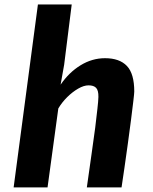

<svg xmlns="http://www.w3.org/2000/svg" viewBox="-20 -818 666 838"><path d="M39.5 0 145.5 -798.5H293L260 -535.5L244.5 -448.5Q281 -502 331.5 -533Q382 -564 438.5 -564Q501.5 -564 533.8 -530.2Q566 -496.5 566 -418.5Q566 -411 562 -377.2Q558 -343.5 551.8 -294.5Q545.5 -245.5 538 -191Q530.5 -136.5 523.2 -86Q516 -35.5 510.5 0H359Q371 -82 379.2 -142.8Q387.5 -203.5 395.5 -260.5Q401.5 -310.5 405.2 -343.5Q409 -376.5 409.5 -395Q410 -423.5 399.5 -434.5Q389 -445.5 366.5 -445.5Q346 -445.5 321.2 -431.2Q296.5 -417 273.2 -394Q250 -371 234.5 -344.5L187.5 0Z"/></svg>

Font: Merriweather Sans Italic
Style: Bold
Weight: 700
Italic angle: -7.5°
Designer: Eben Sorkin
Foundry: Eben Sorkin
Version: Version 1.008; ttfautohint (v1.7.19-72a1) -l 8 -r 50 -G 200 